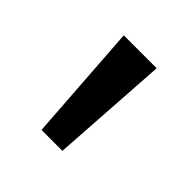

<svg xmlns="http://www.w3.org/2000/svg" viewBox="-87 -868 396 396"><g transform="rotate(45 111.0 -670.0)"><path d="M159 -799H63L81 -541H142Z"/></g></svg>

Font: Noto Sans Sinhala UI Condensed
Style: Regular
Weight: 400
Width: 3
Designer: Jelle Bosma - Monotype Design Team
Foundry: Monotype Imaging Inc.
Version: Version 2.006